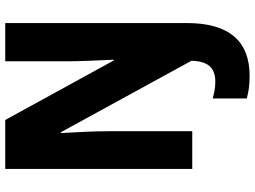

<svg xmlns="http://www.w3.org/2000/svg" viewBox="-140 -614 973 733"><g transform="rotate(-90 346.5 -247.5)"><path d="M423 219Q374 219 337 208V78Q351 82 367 85Q383 88 401 88Q442 88 461 65.5Q480 43 481 -3L208 -502H205Q208 -453 210 -404.5Q212 -356 212 -320V0H68V-714H255L482 -300H485Q483 -346 481 -394Q479 -442 479 -477V-714H625V-21Q625 219 423 219Z"/></g></svg>

Font: Noto Sans Armenian Condensed ExtraBold
Style: Regular
Weight: 800
Width: 3
Designer: Monotype Design Team
Foundry: Monotype Imaging Inc.
Version: Version 2.008; ttfautohint (v1.8.4.7-5d5b)